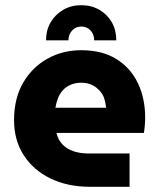

<svg xmlns="http://www.w3.org/2000/svg" viewBox="-20 -718 610 738"><path d="M292 -698Q332 -698 362.5 -680Q393 -662 410 -632Q427 -602 427 -563H342Q342 -586 328 -601Q314 -616 292 -616Q271 -616 257 -600.5Q243 -585 243 -563H157Q157 -602 174.5 -632Q192 -662 222.5 -680Q253 -698 292 -698ZM326 0Q239 0 173 -32.5Q107 -65 70.5 -122.5Q34 -180 34 -256Q34 -340 69 -400Q104 -460 162.5 -492.5Q221 -525 292 -525Q373 -525 427.5 -491Q482 -457 510 -398.5Q538 -340 538 -265Q538 -252 536.5 -234.5Q535 -217 533 -207H197Q203 -181 220 -163Q237 -145 263 -136.5Q289 -128 321 -128H478V0ZM193 -304H388Q386 -320 382 -335Q378 -350 369.5 -361.5Q361 -373 350 -381.5Q339 -390 324.5 -395Q310 -400 292 -400Q269 -400 251 -392Q233 -384 221 -370.5Q209 -357 202.5 -339.5Q196 -322 193 -304Z"/></svg>

Font: MuseoModerno Thin
Style: Bold
Weight: 700
Version: Version 1.003